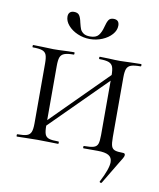

<svg xmlns="http://www.w3.org/2000/svg" viewBox="-90 -739 802 966"><g transform="rotate(10 311.0 -256.0)"><path d="M576 -12Q586 -12 586 -2Q586 4 580 14.5Q574 25 562 44L496 154Q494 156 492 156Q489 156 486.5 154Q484 152 485 150Q522 79 522 45Q522 21 504 10.5Q486 0 448 0H376Q373 0 373 -6Q373 -12 376 -12Q410 -12 425.5 -17Q441 -22 446 -36Q451 -50 451 -81V-385Q451 -415 445.5 -429.5Q440 -444 424.5 -450Q409 -456 377 -456Q374 -456 374 -462Q374 -468 377 -468L421 -467Q457 -465 482 -465Q504 -465 542 -467L587 -468Q590 -468 590 -462Q590 -456 587 -456Q554 -456 538.5 -450.5Q523 -445 517 -431Q511 -417 511 -387V-81Q511 -50 515.5 -36Q520 -22 533 -17Q546 -12 576 -12ZM130 -67 477 -414 492 -400 144 -53ZM36 -456Q34 -456 34 -462Q34 -468 36 -468L81 -467Q119 -465 140 -465Q165 -465 203 -467L246 -468Q248 -468 248 -462Q248 -456 246 -456Q214 -456 198 -450Q182 -444 176.5 -429.5Q171 -415 171 -385V-81Q171 -50 176.5 -36Q182 -22 197 -17Q212 -12 246 -12Q248 -12 248 -6Q248 0 246 0Q218 0 202 -1L140 -2L81 -1Q64 0 35 0Q33 0 33 -6Q33 -12 35 -12Q68 -12 83.5 -17Q99 -22 105 -36.5Q111 -51 111 -81V-387Q111 -417 105.5 -431Q100 -445 84.5 -450.5Q69 -456 36 -456ZM373 -620Q379 -644 386.5 -656Q394 -668 412 -668Q441 -668 441 -638Q441 -614 422.5 -593Q404 -572 374 -559.5Q344 -547 311 -547Q278 -547 248 -560Q218 -573 199.5 -594.5Q181 -616 181 -639Q181 -653 188.5 -660.5Q196 -668 210 -668Q229 -668 237 -656.5Q245 -645 250 -620Q255 -599 259.5 -588Q264 -577 276 -568.5Q288 -560 310 -560Q340 -560 353 -576Q366 -592 373 -620Z"/></g></svg>

Font: Cormorant Unicase
Style: Regular
Weight: 400
Designer: Christian Thalmann (Catharsis Fonts)
Foundry: Catharsis Fonts
Version: Version 4.000